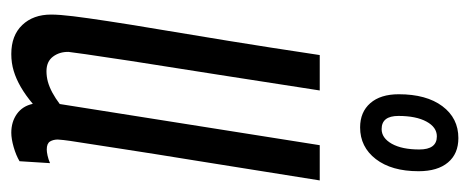

<svg xmlns="http://www.w3.org/2000/svg" viewBox="-266 -556 832 340"><g transform="rotate(90 150.0 -386.0)"><path d="M75.7 10Q42.8 10 24.3 -9.4Q5.8 -28.8 5.8 -60.5Q5.8 -75.4 8.8 -99.8Q11.8 -124.2 17.5 -161.5Q23.1 -198.8 32 -251.4Q40.8 -303.9 52.3 -374.4Q63.8 -444.9 77.5 -536.2H140.2Q123.8 -431.2 112.7 -359.2Q101.5 -287.3 94.1 -240.9Q86.7 -194.5 82.7 -166.5Q78.6 -138.5 76 -121.7Q73.5 -104.9 71.9 -91.3Q71.6 -75.4 80.3 -63.8Q89 -52.3 106.1 -52.3Q115.6 -52.3 124.8 -54.8Q134.1 -57.4 144.2 -62.8Q154.3 -68.3 164.2 -75.8L237.1 -536.2H299.5Q278.8 -405.1 265 -320.3Q251.2 -235.4 243.7 -186.1Q236.2 -136.8 232.5 -113.6Q228.8 -90.5 228 -82.7Q227.1 -74.9 227.1 -72.3Q227.1 -64.3 230.6 -58.5Q234.2 -52.8 244.7 -52.8Q248.8 -52.8 255.4 -54.2Q262 -55.6 268.9 -58.6L265.5 -4.6Q255.3 1.5 240.5 5.8Q225.8 10 215.1 10Q195.8 10 181.8 0.1Q167.8 -9.9 163.9 -28.1Q148.7 -15.3 134.2 -6.9Q119.7 1.5 105.7 5.7Q91.6 10 75.7 10ZM205.6 -607.7Q178.5 -607.7 162.7 -625.7Q146.9 -643.8 146.9 -676.1Q146.9 -725 168 -753.3Q189.2 -781.7 224.5 -781.7Q252.3 -781.7 267.7 -763.3Q283.2 -744.9 283.2 -711.2Q283.2 -663.4 261.7 -635.5Q240.2 -607.7 205.6 -607.7ZM208.6 -645.8Q224.4 -645.8 234.6 -663.8Q244.7 -681.9 244.7 -712.5Q244.7 -743.6 221.5 -743.6Q205.3 -743.6 195.3 -725.2Q185.3 -706.8 185.3 -675.5Q185.3 -645.8 208.6 -645.8Z"/></g></svg>

Font: Georama
Style: Italic
Weight: 400
Width: 2
Italic angle: -9°
Designer: Jean-Baptiste Levee
Foundry: Production Type
Version: Version 1.000